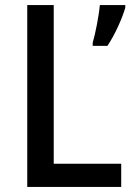

<svg xmlns="http://www.w3.org/2000/svg" viewBox="-20 -827 520 754"><path d="M87 -93H456V-184H191V-807H87ZM472 -797V-807H372C369 -768 354 -692 344 -659V-647H402C431 -690 461 -757 472 -797Z"/></svg>

Font: Noto Sans Kannada UI SemiCondensed Medium
Style: Regular
Weight: 500
Width: 4
Designer: Jelle Bosma - Monotype Design Team
Foundry: Monotype Imaging Inc.
Version: Version 2.005